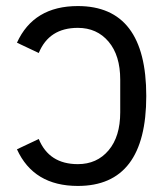

<svg xmlns="http://www.w3.org/2000/svg" viewBox="-20 -602 553 634"><path d="M237 12Q91 12 36 -109L108 -143Q142 -60 237 -60Q300 -60 338.5 -105.5Q377 -151 377 -231V-339Q377 -419 338.5 -464.5Q300 -510 237 -510Q142 -510 108 -427L36 -461Q91 -582 237 -582Q463 -582 463 -285Q463 12 237 12Z"/></svg>

Font: Anuphan
Style: Regular
Weight: 400
Designer: Mike Abbink, Paul van der Laan, Pieter van Rosmalen, Mint Tantisuwanna
Foundry: Bold Monday; Cadson Demak
Version: Version 3.002;hotconv 1.0.109;makeotfexe 2.5.65596